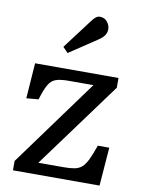

<svg xmlns="http://www.w3.org/2000/svg" viewBox="-87 -832 659 891"><g transform="rotate(10 243.0 -386.0)"><path d="M37 0V-44L336 -454H219Q181 -454 159.5 -446.5Q138 -439 124.5 -415.5Q111 -392 97 -345L40 -340L52 -507H445V-461L147 -55H265Q297 -55 317.5 -59Q338 -63 352 -75.5Q366 -88 378 -113Q390 -138 405 -181H459L445 0ZM192 -580 168 -605 272 -743Q283 -758 292 -765Q301 -772 311 -772Q333 -772 346 -756Q359 -740 359 -721Q359 -705 350 -692Q341 -679 324 -668Z"/></g></svg>

Font: Text Regular
Style: Regular
Weight: 400
Designer: Latin by Veronika Burian and Jose Scaglione. Greek by Irene Vlachou. Cyrillic by Vera Evstafieva.
Foundry: TypeTogether
Version: Version 3.002